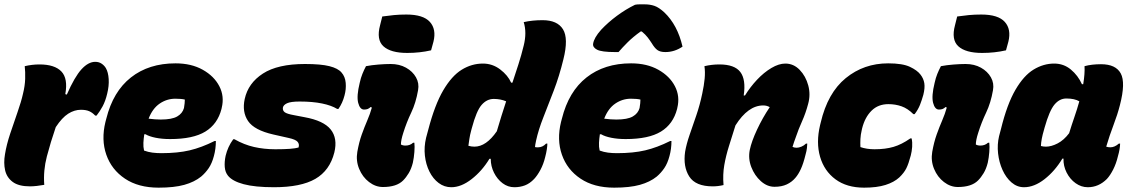

<svg xmlns="http://www.w3.org/2000/svg" viewBox="-21 -852 5211 885"><path d="M183 0Q167 3 149 5Q131 7 117 7Q65 7 37.5 -13.5Q10 -34 2.5 -67.5Q-5 -101 2 -141Q9 -185 26 -236Q43 -287 60 -335.5Q77 -384 85 -420Q94 -456 95 -488.5Q96 -521 93 -547Q110 -551 127 -553Q144 -555 161 -555Q231 -555 262 -522.5Q293 -490 280 -418L287 -416Q323 -498 354.5 -532.5Q386 -567 418 -567Q435 -567 447.5 -558.5Q460 -550 467 -538Q478 -519 480 -487.5Q482 -456 473 -420Q465 -386 452 -362Q439 -338 424 -319H418Q405 -333 390 -339.5Q375 -346 352 -346Q322 -346 293.5 -328Q265 -310 236 -266Q212 -196 195 -131Q178 -66 183 0Z M788 -560Q861 -560 913.5 -530.5Q966 -501 990 -454.5Q1014 -408 1001 -355L1000 -350Q982 -280 925.5 -245.5Q869 -211 763 -211Q726 -211 696.5 -217Q667 -223 650 -233H644Q641 -213 640 -194Q639 -175 643 -158Q662 -151 681.5 -148.5Q701 -146 723 -146Q798 -146 853 -159Q908 -172 968 -202H974Q974 -166 965 -133Q956 -99 941 -77Q926 -55 906 -38Q875 -13 828.5 0Q782 13 710 13Q617 13 555 -28.5Q493 -70 469 -139Q445 -208 465 -290L469 -305Q500 -430 582.5 -495Q665 -560 788 -560ZM787 -397Q748 -397 715 -374.5Q682 -352 664 -305Q680 -303 693.5 -302Q707 -301 720 -301Q771 -301 795.5 -315Q820 -329 827 -354Q829 -366 830 -375.5Q831 -385 831 -393Q815 -397 787 -397Z M1248 -164Q1290 -164 1315.5 -166Q1341 -168 1355 -172Q1360 -187 1351 -198Q1342 -209 1310 -216L1239 -232Q1151 -252 1122.5 -294Q1094 -336 1107 -396Q1123 -469 1191 -513Q1259 -557 1385 -557Q1458 -557 1497.5 -547Q1537 -537 1553 -518Q1570 -499 1572.5 -470Q1575 -441 1567 -412Q1558 -377 1539 -350H1533Q1507 -366 1463.5 -375Q1420 -384 1360 -384Q1319 -384 1302 -376Q1285 -368 1283 -356Q1281 -343 1291 -335Q1301 -327 1335 -321L1382 -312Q1471 -296 1503.5 -255Q1536 -214 1520 -149Q1499 -66 1432.5 -27.5Q1366 11 1242 11Q1154 11 1102 -3Q1050 -17 1030 -42Q1017 -58 1015 -82Q1013 -106 1019 -134Q1029 -176 1054 -210H1060Q1104 -185 1150 -174.5Q1196 -164 1248 -164Z M1666 -547Q1692 -552 1723.5 -554.5Q1755 -557 1780 -557Q1820 -557 1850.5 -540Q1881 -523 1896.5 -495.5Q1912 -468 1906 -436Q1896 -378 1874.5 -333Q1853 -288 1838 -240Q1827 -206 1827 -186Q1835 -181 1848 -181Q1869 -181 1883 -194H1889Q1891 -177 1889 -151Q1887 -125 1882 -102Q1875 -74 1863 -54Q1851 -34 1837 -20Q1807 10 1744 10Q1710 10 1680 -13Q1650 -36 1634.5 -73.5Q1619 -111 1626 -152Q1634 -197 1646.5 -232Q1659 -267 1672 -297Q1685 -327 1693 -356L1688 -359Q1680 -352 1673.5 -349.5Q1667 -347 1657 -347Q1638 -347 1630 -378Q1622 -409 1637 -470Q1642 -493 1649.5 -511.5Q1657 -530 1666 -547ZM1741 -776Q1769 -780 1795 -782.5Q1821 -785 1852 -785Q1930 -785 1960.5 -751Q1991 -717 1977 -660L1966 -620Q1914 -608 1856 -608Q1780 -608 1746.5 -638.5Q1713 -669 1731 -736Z M2205 -559Q2249 -559 2284.5 -532Q2320 -505 2335 -471H2341Q2355 -513 2368.5 -555Q2382 -597 2393 -642Q2408 -702 2393 -750Q2432 -759 2480 -759Q2548 -759 2574 -717Q2600 -675 2576 -579Q2557 -501 2531.5 -434.5Q2506 -368 2483.5 -311Q2461 -254 2450 -204Q2448 -193 2446.5 -186Q2445 -179 2445 -174Q2449 -173 2453 -173Q2457 -173 2460 -173Q2480 -173 2496 -190H2502Q2502 -180 2499.5 -163.5Q2497 -147 2492 -128Q2484 -95 2470 -69Q2456 -43 2441 -27Q2421 -6 2398.5 2.5Q2376 11 2350 11Q2320 11 2295.5 -7.5Q2271 -26 2256 -56Q2241 -86 2241 -120H2235Q2201 -64 2153 -26.5Q2105 11 2059 11Q2027 11 2001 -8.5Q1975 -28 1958.5 -61Q1942 -94 1937.5 -134.5Q1933 -175 1943 -217L1953 -254Q1983 -369 2022 -435.5Q2061 -502 2107 -530.5Q2153 -559 2205 -559ZM2138 -180Q2145 -178 2152 -177Q2159 -176 2166 -176Q2220 -176 2269 -247Q2280 -284 2290.5 -318Q2301 -352 2312 -385Q2286 -396 2255 -396Q2223 -396 2199 -368.5Q2175 -341 2154 -262L2151 -251Q2145 -229 2142.5 -211.5Q2140 -194 2138 -180Z M2888 -560Q2961 -560 3013.5 -530.5Q3066 -501 3090 -454.5Q3114 -408 3101 -355L3100 -350Q3082 -280 3025.5 -245.5Q2969 -211 2863 -211Q2826 -211 2796.5 -217Q2767 -223 2750 -233H2744Q2741 -213 2740 -194Q2739 -175 2743 -158Q2762 -151 2781.5 -148.5Q2801 -146 2823 -146Q2898 -146 2953 -159Q3008 -172 3068 -202H3074Q3074 -166 3065 -133Q3056 -99 3041 -77Q3026 -55 3006 -38Q2975 -13 2928.5 0Q2882 13 2810 13Q2717 13 2655 -28.5Q2593 -70 2569 -139Q2545 -208 2565 -290L2569 -305Q2600 -430 2682.5 -495Q2765 -560 2888 -560ZM2887 -397Q2848 -397 2815 -374.5Q2782 -352 2764 -305Q2780 -303 2793.5 -302Q2807 -301 2820 -301Q2871 -301 2895.5 -315Q2920 -329 2927 -354Q2929 -366 2930 -375.5Q2931 -385 2931 -393Q2915 -397 2887 -397ZM2906 -830Q2915 -832 2927.5 -832Q2940 -832 2950 -832Q2975 -832 2995.5 -825Q3016 -818 3041 -795Q3102 -737 3125 -637Q3088 -612 3046 -612Q3022 -612 3009 -621.5Q2996 -631 2983 -653Q2974 -667 2964 -680Q2954 -693 2937 -707H2932Q2896 -681 2871.5 -656.5Q2847 -632 2830 -612H2814Q2752 -612 2731 -623Q2710 -634 2713 -651Q2715 -664 2724 -680Q2733 -696 2750 -715Q2782 -749 2822.5 -779Q2863 -809 2906 -830Z M3226 -547Q3243 -551 3260 -553Q3277 -555 3295 -555Q3365 -555 3391.5 -520Q3418 -485 3407 -412H3413Q3437 -451 3468.5 -484.5Q3500 -518 3534.5 -538.5Q3569 -559 3599 -559Q3637 -559 3665 -530Q3693 -501 3704.5 -458.5Q3716 -416 3704 -373Q3693 -331 3676 -293Q3659 -255 3648 -222Q3644 -211 3639 -197Q3634 -183 3632 -175Q3640 -171 3651 -171Q3661 -171 3673 -176Q3685 -181 3694 -190H3700Q3700 -184 3698.5 -170Q3697 -156 3692 -139Q3682 -98 3670.5 -73Q3659 -48 3645 -32Q3629 -13 3605.5 -2Q3582 9 3549 9Q3515 9 3486 -17Q3457 -43 3442 -82Q3427 -121 3435 -161Q3443 -200 3468.5 -254.5Q3494 -309 3527 -358Q3514 -366 3497 -366Q3427 -366 3369 -274Q3353 -223 3339 -178.5Q3325 -134 3317.5 -91Q3310 -48 3314 1Q3289 7 3264 7Q3185 7 3156 -38.5Q3127 -84 3137 -153Q3143 -188 3157.5 -230Q3172 -272 3188.5 -320Q3205 -368 3216 -421Q3224 -458 3227 -489.5Q3230 -521 3226 -547Z M4073 -560Q4139 -560 4173 -544Q4207 -528 4222 -508Q4236 -490 4239.5 -468.5Q4243 -447 4235 -415Q4228 -390 4219.5 -368.5Q4211 -347 4195 -326H4189Q4163 -352 4134.5 -362Q4106 -372 4074 -372Q4027 -372 3996.5 -342Q3966 -312 3953 -261L3951 -252Q3946 -231 3945 -211.5Q3944 -192 3945 -174Q3974 -164 4010 -164Q4060 -164 4097.5 -175Q4135 -186 4175 -214H4181Q4185 -196 4183.5 -175Q4182 -154 4177 -135Q4167 -97 4156.5 -76Q4146 -55 4124 -34Q4100 -12 4060.5 0.5Q4021 13 3962 13Q3882 13 3830 -25.5Q3778 -64 3759 -129.5Q3740 -195 3759 -275L3762 -287Q3794 -424 3877.5 -492Q3961 -560 4073 -560Z M4316 -547Q4342 -552 4373.5 -554.5Q4405 -557 4430 -557Q4470 -557 4500.5 -540Q4531 -523 4546.5 -495.5Q4562 -468 4556 -436Q4546 -378 4524.5 -333Q4503 -288 4488 -240Q4477 -206 4477 -186Q4485 -181 4498 -181Q4519 -181 4533 -194H4539Q4541 -177 4539 -151Q4537 -125 4532 -102Q4525 -74 4513 -54Q4501 -34 4487 -20Q4457 10 4394 10Q4360 10 4330 -13Q4300 -36 4284.5 -73.5Q4269 -111 4276 -152Q4284 -197 4296.5 -232Q4309 -267 4322 -297Q4335 -327 4343 -356L4338 -359Q4330 -352 4323.5 -349.5Q4317 -347 4307 -347Q4288 -347 4280 -378Q4272 -409 4287 -470Q4292 -493 4299.5 -511.5Q4307 -530 4316 -547ZM4391 -776Q4419 -780 4445 -782.5Q4471 -785 4502 -785Q4580 -785 4610.5 -751Q4641 -717 4627 -660L4616 -620Q4564 -608 4506 -608Q4430 -608 4396.5 -638.5Q4363 -669 4381 -736Z M4838 -559Q4882 -559 4915 -531.5Q4948 -504 4966 -464H4972Q4980 -513 4978 -547Q5011 -556 5054 -556Q5122 -556 5145 -513.5Q5168 -471 5141 -367Q5130 -324 5111.5 -275.5Q5093 -227 5078 -176Q5087 -173 5097 -173Q5117 -173 5136 -190H5142Q5142 -180 5139.5 -164.5Q5137 -149 5132 -132Q5124 -98 5110 -70.5Q5096 -43 5081 -27Q5043 11 4993 11Q4963 11 4937 -7.5Q4911 -26 4895.5 -56.5Q4880 -87 4881 -121H4876Q4841 -63 4793.5 -26Q4746 11 4699 11Q4667 11 4641.5 -11Q4616 -33 4600 -68.5Q4584 -104 4579.5 -145Q4575 -186 4584 -224L4593 -258Q4621 -372 4659.5 -438Q4698 -504 4743.5 -531.5Q4789 -559 4838 -559ZM4777 -179Q4788 -176 4800 -176Q4825 -176 4854 -191Q4883 -206 4907 -238Q4919 -277 4931.5 -313Q4944 -349 4954 -385Q4932 -398 4894 -398Q4863 -398 4839.5 -370Q4816 -342 4794 -264L4791 -253Q4778 -209 4777 -179Z"/></svg>

Font: Recursive Sn Csl St Blk
Style: Italic
Weight: 900
Italic angle: -15°
Version: Version 1.079;hotconv 1.0.112;makeotfexe 2.5.65598; ttfautoh